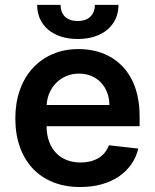

<svg xmlns="http://www.w3.org/2000/svg" viewBox="-20 -753 633 784"><path d="M307.5 10.7Q245.7 10.7 196.7 -9.1Q147.7 -28.8 113.5 -65.3Q79.2 -101.9 60.9 -153.6Q42.6 -205.3 42.6 -269.5Q42.6 -332.7 60.9 -384.8Q79.2 -436.8 113.1 -474.1Q147 -511.4 194.6 -532Q242.2 -552.6 300.8 -552.6Q334.5 -552.6 365.9 -545.5Q397.4 -538.4 425.1 -523.6Q452.8 -508.9 475.7 -486.5Q498.6 -464.1 515.3 -433.6Q532 -403.1 541 -364Q550.1 -324.9 550.1 -277V-237.6H170.1Q170.5 -202.4 180.6 -174.9Q190.7 -147.4 209 -128.4Q227.3 -109.4 252.7 -99.4Q278.1 -89.5 309.3 -89.5Q351.2 -89.5 381.4 -107.2Q411.6 -125 424.7 -159.8L544.7 -146.3Q536.2 -110.8 516 -81.9Q495.7 -52.9 465.4 -32.3Q435 -11.7 395.1 -0.5Q355.1 10.7 307.5 10.7ZM463.8 -733Q463.8 -701.7 452.1 -676.1Q440.3 -650.6 418.9 -632.3Q397.4 -614 366.5 -603.9Q335.6 -593.8 297.2 -593.8Q259.2 -593.8 228.5 -603.9Q197.8 -614 176.3 -632.3Q154.8 -650.6 143.3 -676.1Q131.7 -701.7 131.7 -733H227.3Q227.3 -720.2 231 -708.3Q234.7 -696.4 243.1 -687.3Q251.4 -678.3 264.7 -672.8Q278.1 -667.3 297.2 -667.3Q316.1 -667.3 329.4 -672.6Q342.7 -677.9 351 -687Q359.4 -696 363.5 -707.9Q367.5 -719.8 367.5 -733ZM426.8 -324.2Q426.5 -351.9 417.4 -375.5Q408.4 -399.1 392 -416.2Q375.7 -433.2 353 -442.8Q330.3 -452.4 302.6 -452.4Q273.8 -452.4 250.2 -442.1Q226.6 -431.8 209.3 -414.4Q192.1 -397 182 -373.8Q171.9 -350.5 170.5 -324.2Z"/></svg>

Font: Interop SemBd
Style: Regular
Weight: 600
Designer: Rasmus Andersson, Google, Jang Haemin
Foundry: jhaemin
Version: Version 1.008